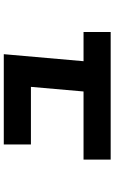

<svg xmlns="http://www.w3.org/2000/svg" viewBox="190 -798 619 1040"><g transform="rotate(-90 500.0 -278.5)"><path d="M846 11H155V-136H524L549 -421H237V-568H726L688 -136H846Z"/></g></svg>

Font: Murecho Black
Style: Regular
Weight: 900
Designer: Neil Summerour
Foundry: Positype
Version: Version 1.010; ttfautohint (v1.8.3)